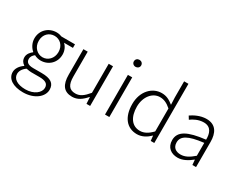

<svg xmlns="http://www.w3.org/2000/svg" viewBox="-119 -1388 2781 2234"><g transform="rotate(30 1271.0 -270.5)"><path d="M275 254C431 254 531 166 531 73C531 -12 474 -50 353 -50H241C164 -50 141 -79 141 -117C141 -151 160 -173 183 -191C207 -177 240 -169 269 -169C374 -169 457 -247 457 -357C457 -411 434 -457 402 -485H522V-533H340C323 -540 298 -547 269 -547C164 -547 78 -469 78 -358C78 -294 112 -241 146 -213V-209C122 -191 87 -156 87 -110C87 -68 108 -40 135 -24V-19C86 14 55 61 55 108C55 198 142 254 275 254ZM269 -213C198 -213 136 -271 136 -358C136 -446 196 -500 269 -500C341 -500 401 -446 401 -358C401 -271 339 -213 269 -213ZM282 210C173 210 110 166 110 101C110 65 130 26 176 -6C203 0 231 3 243 3H352C431 3 473 24 473 81C473 145 398 210 282 210Z M796 13C870 13 924 -28 976 -88H979L984 0H1033V-533H975V-143C915 -71 871 -39 809 -39C727 -39 693 -90 693 -199V-533H635V-192C635 -55 685 13 796 13Z M1233 0H1291V-533H1233ZM1263 -658C1289 -658 1312 -677 1312 -704C1312 -734 1289 -752 1263 -752C1236 -752 1214 -734 1214 -704C1214 -677 1236 -658 1263 -658Z M1667 13C1736 13 1795 -24 1838 -67H1840L1847 0H1895V-795H1837V-578L1841 -482C1789 -523 1746 -547 1682 -547C1556 -547 1446 -438 1446 -266C1446 -87 1533 13 1667 13ZM1677 -38C1569 -38 1508 -128 1508 -266C1508 -397 1586 -496 1688 -496C1738 -496 1783 -478 1837 -430V-122C1784 -67 1734 -38 1677 -38Z M2213 13C2281 13 2345 -24 2399 -68H2401L2407 0H2456V-338C2456 -456 2411 -547 2284 -547C2197 -547 2123 -505 2082 -477L2108 -435C2145 -463 2206 -496 2276 -496C2377 -496 2400 -414 2398 -335C2163 -308 2058 -252 2058 -134C2058 -35 2127 13 2213 13ZM2225 -36C2166 -36 2116 -64 2116 -137C2116 -219 2188 -268 2398 -292V-119C2335 -64 2284 -36 2225 -36Z"/></g></svg>

Font: Noto Sans CJK KR Light
Style: Regular
Weight: 300
Designer: Ryoko NISHIZUKA (kana & ideographs); Paul D. Hunt (Latin, Greek & Cyrillic); Wenlong ZHANG (bopomofo); Sandoll Communica
Foundry: Adobe Systems Incorporated
Version: Version 1.004;PS 1.004;hotconv 1.0.82;makeotf.lib2.5.63406